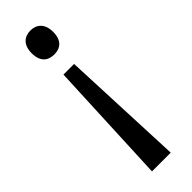

<svg xmlns="http://www.w3.org/2000/svg" viewBox="-248 -557 753 753"><g transform="rotate(-45 128.5 -180.0)"><path d="M188 -477C188 -524 161 -544 129 -544C94 -544 69 -523 69 -477C69 -430 94 -411 129 -411C162 -411 188 -429 188 -477ZM98 -330 75 184H179L157 -330Z"/></g></svg>

Font: Noto Sans Devanagari UI SemiCondensed
Style: Regular
Weight: 400
Width: 4
Designer: Jelle Bosma - Monotype Design Team
Foundry: Monotype Imaging Inc.
Version: Version 2.004